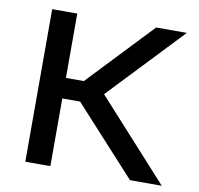

<svg xmlns="http://www.w3.org/2000/svg" viewBox="-74 -716 819 792"><g transform="rotate(10 336.0 -319.5)"><path d="M520.5 0 261.5 -283.5H178.5V-369.5H262L517.5 -639H646L341.5 -318V-344L653.5 0ZM82 0V-639H187V0Z"/></g></svg>

Font: Anek Gurmukhi Medium SemiExpanded
Style: Regular
Weight: 500
Width: 6
Version: Version 1.003